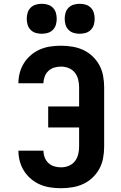

<svg xmlns="http://www.w3.org/2000/svg" viewBox="-20 -984 640 1012"><path d="M302 8Q274 8 246 4Q218 0 192 -11Q166 -22 144 -40.5Q122 -59 107 -82.5Q92 -106 84.5 -133.5Q77 -161 77 -190Q77 -190 77 -190Q77 -190 77 -190H209Q209 -190 209 -190Q209 -190 209 -190Q209 -190 209 -190Q209 -190 209 -190Q209 -172 215.5 -154.5Q222 -137 235.5 -124.5Q249 -112 266.5 -107Q284 -102 302 -102Q323 -102 342.5 -110Q362 -118 374.5 -134Q387 -150 392 -170Q397 -190 397 -210V-312H234V-423H397V-525Q397 -545 392 -565Q387 -585 374.5 -601Q362 -617 342.5 -625Q323 -633 302 -633Q284 -633 266.5 -628Q249 -623 235.5 -610.5Q222 -598 215.5 -580.5Q209 -563 209 -545Q209 -545 209 -545Q209 -545 209 -545Q209 -545 209 -545Q209 -545 209 -545H77Q77 -545 77 -545Q77 -545 77 -545Q77 -574 84.5 -601.5Q92 -629 107 -652.5Q122 -676 144 -694.5Q166 -713 192 -724Q218 -735 246 -739Q274 -743 302 -743Q332 -743 362 -738Q392 -733 419 -720.5Q446 -708 468 -687Q490 -666 504 -640Q518 -614 523.5 -584Q529 -554 529 -525V-210Q529 -181 523.5 -151Q518 -121 504 -95Q490 -69 468 -48Q446 -27 419 -14.5Q392 -2 362 3Q332 8 302 8ZM400 -806Q384 -806 368.5 -810.5Q353 -815 341.5 -826.5Q330 -838 325.5 -853.5Q321 -869 321 -885Q321 -901 325.5 -916.5Q330 -932 341.5 -943.5Q353 -955 368.5 -959.5Q384 -964 400 -964Q416 -964 431.5 -959.5Q447 -955 458.5 -943.5Q470 -932 474.5 -916.5Q479 -901 479 -885Q479 -869 474.5 -853.5Q470 -838 458.5 -826.5Q447 -815 431.5 -810.5Q416 -806 400 -806ZM200 -806Q184 -806 168.5 -810.5Q153 -815 141.5 -826.5Q130 -838 125.5 -853.5Q121 -869 121 -885Q121 -901 125.5 -916.5Q130 -932 141.5 -943.5Q153 -955 168.5 -959.5Q184 -964 200 -964Q216 -964 231.5 -959.5Q247 -955 258.5 -943.5Q270 -932 274.5 -916.5Q279 -901 279 -885Q279 -869 274.5 -853.5Q270 -838 258.5 -826.5Q247 -815 231.5 -810.5Q216 -806 200 -806Z"/></svg>

Font: Iosevka Curly XBdEx
Style: Regular
Weight: 800
Width: 7
Monospace: yes
Designer: Belleve Invis
Foundry: Belleve Invis
Version: Version 11.1.0; ttfautohint (v1.8.3)